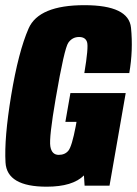

<svg xmlns="http://www.w3.org/2000/svg" viewBox="-22 -700 517 724"><path d="M154 4Q4 4 -1.2 -87.2Q-6.5 -178.5 20 -339.5Q47.5 -505.5 86 -593Q124.5 -680.5 296.5 -680.5Q463.5 -680.5 472 -595.5Q480.5 -510.5 465.5 -424.5H296Q312.5 -522.5 306.2 -541.5Q300 -560.5 276 -560.5Q251 -560.5 235.8 -539.2Q220.5 -518 188 -328.5Q162.5 -180.5 167.8 -148.2Q173 -116 199.5 -116Q223 -116 236 -132Q249 -148 263.5 -223.5L266.5 -240.5H224.5L243.5 -349H452L391 0H297L294.5 -38.5Q252 4 154 4Z"/></svg>

Font: Anybody Condensed ExtraBold
Style: Italic
Weight: 800
Width: 3
Italic angle: -10°
Designer: Tyler Finck
Foundry: Etcetera Type Company
Version: Version 1.010; ttfautohint (v1.8.3) -l 8 -r 50 -G 200 -x 14 